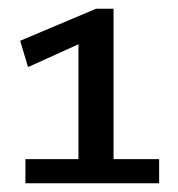

<svg xmlns="http://www.w3.org/2000/svg" viewBox="-20 -788 407 438"><path d="M38 -370V-425H159V-687L44 -635L26 -695L199 -768H239V-425H343V-370Z"/></svg>

Font: Georama ExtraCondensed Thin Medium
Style: Regular
Weight: 500
Version: Version 1.001